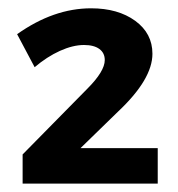

<svg xmlns="http://www.w3.org/2000/svg" viewBox="-20 -724 427 460"><path d="M21 -642.1Q108.4 -704.1 198.2 -704.1Q262.7 -704.1 304 -674.1Q345.2 -644 345.2 -595.2Q345.2 -534.2 263.2 -457L172.9 -369.1H357.9V-284.2H34.2V-354L189 -511.2Q231 -553.2 231 -580.1Q231 -597.2 218 -606.7Q205.1 -616.2 181.2 -616.2Q154.8 -616.2 123.5 -602.1Q92.3 -587.9 63 -563Z"/></svg>

Font: Montserrat Semi Bold
Style: Regular
Weight: 600
Designer: Julieta Ulanovsky
Foundry: Julieta Ulanovsky
Version: Version 3.001;PS 003.001;hotconv 1.0.70;makeotf.lib2.5.58329